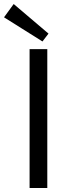

<svg xmlns="http://www.w3.org/2000/svg" viewBox="-60 -934 342 954"><path d="M181 -767 8 -914 -40 -848 151 -728ZM175 0V-690H87V0Z"/></svg>

Font: SnT
Style: Regular
Weight: 400
Designer: Natanael Gama
Version: Version 1.001;PS 001.001;hotconv 1.0.70;makeotf.lib2.5.58329